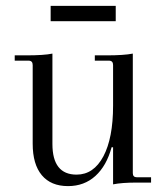

<svg xmlns="http://www.w3.org/2000/svg" viewBox="-20 -620 563 652"><path d="M152 -548V-600H373V-548ZM211 12Q153 12 122 -25Q91 -62 91 -132V-399Q91 -414 77 -414H30V-432H68Q130 -432 158 -438V-131Q158 -27 240 -27Q298 -27 331 -89Q364 -151 364 -261V-399Q364 -414 350 -414H302V-432H341Q401 -432 431 -438V-32Q431 -18 445 -18H493V0H444Q394 0 364 6V-120H359Q342 -57 304 -22.5Q266 12 211 12Z"/></svg>

Font: Arapey Thin
Style: Regular
Weight: 100
Designer: Eduardo Rodriguez Tunni
Foundry: Eduardo Rodriguez Tunni
Version: Version 4.000;hotconv 1.0.109;makeotfexe 2.5.65596